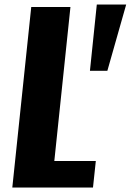

<svg xmlns="http://www.w3.org/2000/svg" viewBox="-20 -841 586 861"><path d="M383.3 -523.4 414.1 -820.8H545.9L461.4 -523.4ZM35.2 0 120.1 -809.6H295.9L223.6 -119.1H409.7L397 0Z"/></svg>

Font: Oswald
Style: Bold
Weight: 700
Designer: Vernon Adams
Foundry: Vernon Adams
Version: 3.0; ttfautohint (v0.94.23-7a4d-dirty) -l 8 -r 50 -G 200 -x 